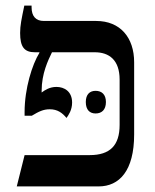

<svg xmlns="http://www.w3.org/2000/svg" viewBox="-20 -667 555 687"><path d="M40 0H333C407 0 460 -56 460 -186V-444C460 -533 410 -592 324 -592H137C108 -592 93 -609 93 -641V-647H67C57 -599 52 -576 52 -549C52 -499 67 -480 105 -480H121V-478C95 -436 68 -350 68 -266V-253H94C119 -268 135 -276 158 -276C186 -276 203 -263 218 -245C225 -255 238 -273 238 -300C238 -340 210 -356 182 -356C158 -356 141 -345 129 -336V-342C129 -404 152 -451 166 -480H319C370 -480 408 -453 408 -382V-220C408 -147 374 -112 301 -112H68ZM287 -302C287 -274 301 -261 322 -261C344 -261 359 -274 359 -302C359 -329 344 -342 322 -342C301 -342 287 -329 287 -302Z"/></svg>

Font: Noto Serif Hebrew SemiCondensed Medium
Style: Regular
Weight: 500
Width: 4
Designer: Monotype Design Team
Foundry: Monotype Imaging Inc.
Version: Version 2.004